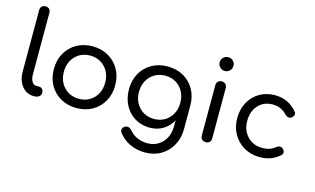

<svg xmlns="http://www.w3.org/2000/svg" viewBox="-112 -1114 2736 1669"><g transform="rotate(15 1256.5 -279.0)"><path d="M216 0Q173 0 140 -23.5Q107 -47 88.5 -87.5Q70 -128 70 -181V-735Q70 -756 82.5 -768.5Q95 -781 116 -781Q137 -781 149.5 -768.5Q162 -756 162 -735V-181Q162 -142 177 -117Q192 -92 216 -92H241Q260 -92 271 -79.5Q282 -67 282 -46Q282 -25 265 -12.5Q248 0 222 0Z M602 4Q522 4 459.5 -31.5Q397 -67 361.5 -129.5Q326 -192 326 -273Q326 -355 361.5 -417.5Q397 -480 459.5 -515.5Q522 -551 602 -551Q682 -551 744 -515.5Q806 -480 842 -417.5Q878 -355 878 -273Q878 -192 842.5 -129.5Q807 -67 745 -31.5Q683 4 602 4ZM602 -79Q656 -79 698 -104Q740 -129 764 -172.5Q788 -216 788 -273Q788 -330 764 -374Q740 -418 698 -443Q656 -468 602 -468Q548 -468 506 -443Q464 -418 440 -374Q416 -330 416 -273Q416 -216 440 -172.5Q464 -129 506 -104Q548 -79 602 -79Z M1262 4Q1186 4 1127.5 -31.5Q1069 -67 1035.5 -129.5Q1002 -192 1002 -273Q1002 -355 1037.5 -417.5Q1073 -480 1135.5 -515.5Q1198 -551 1278 -551Q1359 -551 1421 -515.5Q1483 -480 1518.5 -417.5Q1554 -355 1554 -273L1500 -265Q1500 -186 1469.5 -125.5Q1439 -65 1385.5 -30.5Q1332 4 1262 4ZM1278 223Q1204 223 1142.5 194.5Q1081 166 1040 113Q1027 98 1030 81.5Q1033 65 1048 54Q1064 43 1082.5 47Q1101 51 1112 65Q1140 100 1182.5 120Q1225 140 1279 140Q1330 140 1372 115.5Q1414 91 1439 45Q1464 -1 1464 -67V-212L1495 -290L1554 -273V-61Q1554 19 1519 83.5Q1484 148 1421.5 185.5Q1359 223 1278 223ZM1278 -79Q1333 -79 1374.5 -104Q1416 -129 1440 -172.5Q1464 -216 1464 -273Q1464 -330 1440 -374Q1416 -418 1374.5 -443Q1333 -468 1278 -468Q1224 -468 1182 -443Q1140 -418 1116 -374Q1092 -330 1092 -273Q1092 -216 1116 -172.5Q1140 -129 1182 -104Q1224 -79 1278 -79Z M1765 0Q1744 0 1731 -13Q1718 -26 1718 -47V-500Q1718 -521 1731 -534Q1744 -547 1765 -547Q1786 -547 1799 -534Q1812 -521 1812 -500V-47Q1812 -26 1799 -13Q1786 0 1765 0ZM1765 -641Q1740 -641 1721.5 -659.5Q1703 -678 1703 -703Q1703 -730 1721.5 -747.5Q1740 -765 1765 -765Q1790 -765 1808.5 -747.5Q1827 -730 1827 -703Q1827 -678 1809 -659.5Q1791 -641 1765 -641Z M2251 4Q2171 4 2109 -32.5Q2047 -69 2011.5 -131.5Q1976 -194 1976 -273Q1976 -354 2010.5 -417Q2045 -480 2105.5 -515.5Q2166 -551 2244 -551Q2304 -551 2353.5 -528Q2403 -505 2442 -459Q2455 -445 2451.5 -429Q2448 -413 2431 -401Q2418 -392 2402.5 -395Q2387 -398 2374 -411Q2322 -468 2244 -468Q2191 -468 2151 -443.5Q2111 -419 2088.5 -375Q2066 -331 2066 -273Q2066 -217 2089.5 -173.5Q2113 -130 2154.5 -104.5Q2196 -79 2251 -79Q2287 -79 2315.5 -88Q2344 -97 2367 -117Q2382 -129 2397.5 -130Q2413 -131 2425 -121Q2441 -108 2442.5 -91.5Q2444 -75 2431 -63Q2359 4 2251 4Z"/></g></svg>

Font: Comfortaa SemiBold
Style: Regular
Weight: 600
Designer: Johan Aakerlund
Foundry: Johan Aakerlund
Version: Version 3.104; ttfautohint (v1.8.1.43-b0c9)